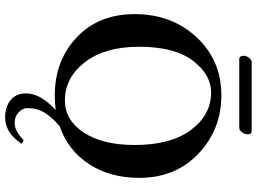

<svg xmlns="http://www.w3.org/2000/svg" viewBox="-150 -670 1029 770"><g transform="rotate(90 365.0 -285.5)"><path d="M493.2 -730H219.2Q204.1 -730 204.1 -748Q204.1 -757.8 212.2 -768.8Q220.2 -779.8 229 -779.8H504.9Q519 -779.8 519 -763.2Q519 -752 511 -741Q502.9 -730 493.2 -730ZM557.1 142.1Q514.2 209 451.2 209Q409.2 209 382.1 187Q355 165 355 125Q355 67.9 421.9 5.9Q394 9.8 363.8 9.8Q223.6 9.8 130.4 -78.1Q37.1 -166 37.1 -311Q37.1 -459 129.6 -558.6Q222.2 -658.2 362.8 -658.2Q500 -658.2 596.9 -566.2Q693.8 -474.1 693.8 -329.1Q693.8 -212.4 638.9 -127.9Q584 -43.5 486.8 -9.8Q451.2 20 432.6 50.5Q414.1 81.1 414.1 119.1Q414.1 139.2 431.2 155Q448.2 170.9 474.1 170.9Q506.3 170.9 542 134.8ZM351.1 -617.2Q279.3 -617.2 223.6 -543.7Q168 -470.2 168 -328.1Q168 -190.9 230 -110.8Q292 -30.8 383.8 -30.8Q461.9 -30.8 512 -106.4Q562 -182.1 562 -310.1Q562 -456.1 501.5 -536.6Q440.9 -617.2 351.1 -617.2Z"/></g></svg>

Font: Linux Libertine
Style: Semibold
Weight: 600
Designer: Philipp H. Poll
Foundry: Philipp H. Poll
Version: Version 5.1.2 ; ttfautohint (v0.9)